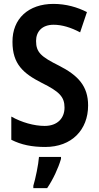

<svg xmlns="http://www.w3.org/2000/svg" viewBox="-20 -744 508 985"><path d="M432 -203C432 -302 381 -357 283 -407C191 -453 165 -475 165 -534C165 -582 196 -617 255 -617C298 -617 344 -603 391 -578L426 -682C377 -707 319 -724 254 -724C126 -724 43 -648 44 -529C44 -415 100 -367 194 -319C285 -274 311 -247 311 -192C311 -138 275 -98 209 -98C155 -98 91 -116 38 -146V-27C89 -1 144 10 212 10C348 10 432 -78 432 -203ZM293 71V61H180C177 101 162 173 151 209V221H222C252 177 279 119 293 71Z"/></svg>

Font: Noto Sans Lao Condensed SemiBold
Style: Regular
Weight: 600
Width: 3
Designer: Monotype Design Team
Foundry: Monotype Imaging Inc.
Version: Version 2.003